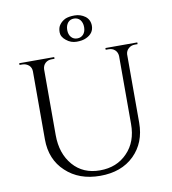

<svg xmlns="http://www.w3.org/2000/svg" viewBox="-98 -998 981 1097"><g transform="rotate(-10 392.5 -450.0)"><path d="M321 -878C312 -867 308 -852 308 -834C308 -816 317 -800 335 -786C353 -771 373 -764 395 -764C417 -764 435 -767 450 -774C450 -774 450 -774 450 -774C481 -788 496 -810 496 -839C496 -839 496 -839 496 -839C496 -862 487 -881 470 -894C452 -907 432 -914 409 -914C386 -914 368 -911 354 -905C340 -898 329 -889 321 -878ZM437 -882C446 -871 451 -857 451 -839C451 -821 446 -807 437 -797C428 -787 416 -782 402 -782C387 -782 376 -787 367 -797C358 -807 353 -821 353 -839C353 -857 358 -871 367 -882C376 -892 387 -897 402 -897C416 -897 428 -892 437 -882ZM735 -700C735 -700 550 -700 550 -700C550 -700 550 -690 550 -690C550 -690 566 -690 566 -690C566 -690 566 -690 566 -690C581 -690 593 -686 603 -677C613 -668 618 -656 619 -642C619 -642 619 -247 619 -247C619 -247 619 -247 619 -247C619 -178 599 -123 558 -81C517 -38 464 -17 399 -17C334 -17 282 -39 243 -84C204 -129 184 -187 184 -260C184 -260 184 -642 184 -642C184 -642 184 -642 184 -642C185 -656 190 -668 200 -677C210 -686 222 -690 237 -690C237 -690 253 -690 253 -690C253 -690 253 -700 253 -700C253 -700 50 -700 50 -700C50 -700 50 -690 50 -690C50 -690 66 -690 66 -690C66 -690 66 -690 66 -690C81 -690 93 -685 104 -676C114 -667 119 -655 119 -640C119 -640 119 -246 119 -246C119 -246 119 -246 119 -246C119 -168 145 -105 196 -58C247 -10 313 14 395 14C477 14 543 -10 592 -58C641 -106 666 -169 666 -247C666 -247 666 -643 666 -643C666 -643 666 -643 666 -643C667 -656 672 -668 683 -677C693 -686 705 -690 719 -690C719 -690 735 -690 735 -690C735 -690 735 -700 735 -700Z"/></g></svg>

Font: Cinzel Utterance
Style: Regular
Weight: 500
Designer: Natanael Gama
Foundry: ""
Version: ""